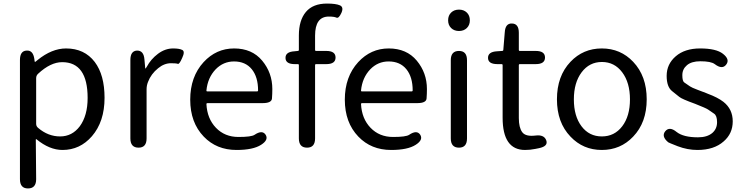

<svg xmlns="http://www.w3.org/2000/svg" viewBox="-20 -829 4170 1078"><path d="M137 229Q92 229 92 177V-492Q92 -543 129 -545Q166 -548 173 -497L174 -488Q175 -481 176.5 -481Q178 -481 191 -492Q271 -557 351 -557Q454 -557 512 -481Q567 -408 567 -280Q567 -146 496 -64Q429 13 331 13Q258 13 185 -47Q181 -50 181 -45L183 177Q183 229 137 229ZM428 -120Q472 -180 472 -279Q472 -480 329 -480Q264 -480 194 -415Q183 -405 183 -390V-134Q183 -120 194 -111Q250 -63 317.5 -63Q385 -63 428 -120Z M758 0Q712 0 712 -52V-492Q712 -543 749 -545Q787 -546 791 -495L795 -450Q795 -444 796.5 -444Q798 -444 804 -454Q827 -497 867 -527Q907 -557 952 -557Q987 -557 1003.5 -548.5Q1020 -540 1003 -504Q987 -467 978.5 -470.5Q970 -474 940 -474Q902 -474 868 -446Q828 -414 811 -369Q803 -349 803 -328V-52Q803 0 758 0Z M1308 13Q1196 13 1124 -62Q1048 -141 1048 -269.5Q1048 -398 1123 -480Q1194 -557 1294.5 -557Q1395 -557 1452 -488.5Q1509 -420 1509 -329Q1509 -302 1507 -276Q1505 -250 1454 -250H1144Q1139 -250 1139 -245Q1143 -163 1192.5 -111.5Q1242 -60 1319 -60Q1391 -60 1409 -72Q1452 -101 1471 -73Q1490 -44 1446 -16Q1401 13 1308 13ZM1139 -321Q1138 -316 1143 -316H1424Q1429 -316 1429 -321Q1429 -397 1393.5 -440.5Q1358 -484 1294 -484Q1234 -484 1191 -440Q1146 -393 1139 -321Z M1704 0Q1658 0 1658 -52V-464Q1658 -469 1653 -469H1635Q1584 -469 1583 -503Q1582 -538 1633 -541L1652 -543Q1658 -543 1658 -549V-630Q1658 -715 1697.5 -762Q1737 -809 1816 -809Q1866 -809 1888.5 -799Q1911 -789 1897 -757Q1882 -724 1869 -730Q1856 -736 1826 -736Q1749 -736 1749 -629V-548Q1749 -543 1754 -543H1812Q1864 -543 1864 -506Q1864 -469 1812 -469H1754Q1749 -469 1749 -464V-52Q1749 0 1704 0Z M2176 13Q2064 13 1992 -62Q1916 -141 1916 -269.5Q1916 -398 1991 -480Q2062 -557 2162.5 -557Q2263 -557 2320 -488.5Q2377 -420 2377 -329Q2377 -302 2375 -276Q2373 -250 2322 -250H2012Q2007 -250 2007 -245Q2011 -163 2060.5 -111.5Q2110 -60 2187 -60Q2259 -60 2277 -72Q2320 -101 2339 -73Q2358 -44 2314 -16Q2269 13 2176 13ZM2007 -321Q2006 -316 2011 -316H2292Q2297 -316 2297 -321Q2297 -397 2261.5 -440.5Q2226 -484 2162 -484Q2102 -484 2059 -440Q2014 -393 2007 -321Z M2557 0Q2511 0 2511 -52V-491Q2511 -543 2557 -543Q2602 -543 2602 -491V-52Q2602 0 2557 0ZM2557 -655Q2530 -655 2513 -671.5Q2496 -688 2496 -715Q2496 -742 2513 -758.5Q2530 -775 2557 -775Q2584 -775 2601 -758.5Q2618 -742 2618 -715Q2618 -688 2601 -671.5Q2584 -655 2557 -655Z M2986 7Q2957 13 2928 13Q2802 13 2802 -168V-464Q2802 -469 2797 -469H2773Q2721 -469 2720 -503Q2719 -538 2770 -541L2799 -543Q2806 -543 2806 -550L2814 -647Q2817 -699 2855 -697Q2893 -696 2893 -645V-548Q2893 -543 2898 -543H2988Q3040 -543 3040 -506Q3040 -469 2988 -469H2898Q2893 -469 2893 -464V-166Q2893 -113 2912 -87Q2931 -61 2987 -68Q3035 -74 3047 -41Q3059 -8 3006 3Z M3183 -62Q3107 -141 3107 -271.5Q3107 -402 3183 -482Q3254 -557 3359 -557Q3464 -557 3535 -482Q3611 -402 3611 -271.5Q3611 -141 3535 -62Q3464 13 3359 13Q3254 13 3183 -62ZM3245 -120Q3288 -63 3359 -63Q3430 -63 3473.5 -120Q3517 -177 3517 -271Q3517 -365 3473.5 -423Q3430 -481 3359.5 -481Q3289 -481 3245.5 -423Q3202 -365 3202 -271Q3202 -177 3245 -120Z M3896 13Q3840 13 3785 -8Q3734 -28 3732 -30Q3692 -63 3715 -92Q3739 -121 3779 -88Q3817 -58 3899 -58Q3951 -58 3980 -83Q4006 -106 4006 -143Q4006 -180 3989 -191Q3967 -206 3955.5 -214Q3944 -222 3883 -246Q3808 -273 3794 -285Q3774 -301 3754 -317Q3723 -341 3723 -403Q3723 -469 3774 -513Q3825 -557 3911 -557Q4001 -557 4039 -527Q4080 -495 4057 -466Q4035 -437 3993 -469Q3972 -485 3912 -485Q3863 -485 3837 -463Q3811 -441 3811 -407Q3811 -373 3822 -366Q3844 -351 3854 -344Q3864 -337 3896 -325Q3921 -316 3925 -314Q3930 -313 3953 -303Q4010 -282 4042 -257Q4094 -216 4094 -147.5Q4094 -79 4043 -35Q3989 13 3896 13Z"/></svg>

Font: Resource Han Rounded HK
Style: Regular
Weight: 400
Designer: Cyano Hao (round all glyphs); Ryoko NISHIZUKA  (kana, bopomofo & ideographs); Paul D. Hunt (Latin, Greek & Cyrillic); Sa
Foundry: Cyano Hao
Version: 0.990